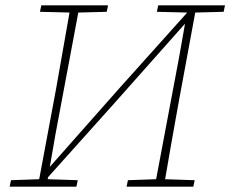

<svg xmlns="http://www.w3.org/2000/svg" viewBox="-20 -696 859 716"><path d="M16 0 21 -24 135 -28H150L270 -24L265 0ZM121 0 189 -364Q203 -442 216.5 -520Q230 -598 244 -676H277L187 -196L153 0ZM129 -652 134 -676H383L378 -652L265 -649H250ZM452 0 457 -24 570 -28H585L706 -24L701 0ZM557 0 648 -483 682 -676H713L646 -313Q632 -235 618 -156.5Q604 -78 591 0ZM565 -652 570 -676H819L814 -652L700 -649H685ZM150 -25V-74H166L426 -368L687 -659V-610H672L410 -315Z"/></svg>

Font: Source Serif 4 ExtraLight
Style: Italic
Weight: 250
Italic angle: -12°
Designer: Frank Grießhammer
Foundry: Adobe Systems Incorporated
Version: Version 4.004;hotconv 1.0.116;makeotfexe 2.5.65601